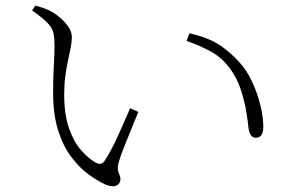

<svg xmlns="http://www.w3.org/2000/svg" viewBox="-20 -696 1040 676"><path d="M352 -46Q323 -59 291 -82.5Q259 -106 230.5 -144Q202 -182 184.5 -237.5Q167 -293 167 -369Q167 -421 169.5 -464.5Q172 -508 172 -534Q172 -561 168.5 -578.5Q165 -596 148.5 -614Q132 -632 93 -659L104 -676Q121 -672 132 -668Q143 -664 154 -659Q169 -652 187.5 -637Q206 -622 219.5 -603.5Q233 -585 233 -565Q233 -549 229 -528.5Q225 -508 219.5 -483Q214 -458 210 -428Q206 -398 206 -363Q206 -292 223.5 -243Q241 -194 267 -165.5Q293 -137 316 -124Q327 -118 335 -119.5Q343 -121 349 -131Q372 -166 395.5 -218Q419 -270 438 -315L467 -302Q455 -272 440.5 -237Q426 -202 414.5 -172.5Q403 -143 399 -128Q393 -109 395 -98.5Q397 -88 400.5 -81Q404 -74 404 -65Q404 -50 390.5 -43Q377 -36 352 -46ZM880 -211Q870 -211 863.5 -220Q857 -229 855 -245Q853 -267 847 -303.5Q841 -340 828 -380Q815 -420 791 -453Q762 -493 722.5 -514.5Q683 -536 637 -552L647 -579Q715 -563 753 -537.5Q791 -512 821 -479Q849 -449 868 -407.5Q887 -366 897 -324.5Q907 -283 907 -251Q907 -229 900 -220Q893 -211 880 -211Z"/></svg>

Font: Noto Serif JP ExtraLight
Style: Regular
Weight: 200
Designer: Ryoko NISHIZUKA  (kana & ideographs); Frank Grießhammer (Latin, Greek & Cyrillic); Wenlong ZHANG  (bopomofo); Sandoll Co
Foundry: Adobe
Version: Version 2.002-H1;hotconv 1.1.0;makeotfexe 2.6.0